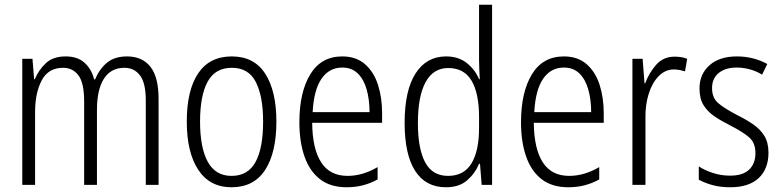

<svg xmlns="http://www.w3.org/2000/svg" viewBox="-20 -780 3298 810"><path d="M516 -542Q580 -542 614.5 -498.5Q649 -455 649 -363V0H595V-357Q595 -430 570.5 -462Q546 -494 505 -494Q448 -494 418.5 -448Q389 -402 389 -316V0H335V-352Q335 -430 311 -462Q287 -494 246 -494Q184 -494 156 -441Q128 -388 128 -307V0H74V-532H117L124 -446H127Q143 -485 173.5 -513.5Q204 -542 257 -542Q308 -542 337.5 -514.5Q367 -487 377 -445H381Q400 -490 432 -516Q464 -542 516 -542Z M1146 -267Q1146 -136 1098.5 -63Q1051 10 957 10Q865 10 816.5 -63.5Q768 -137 768 -267Q768 -399 816 -470.5Q864 -542 958 -542Q1052 -542 1099 -469Q1146 -396 1146 -267ZM824 -267Q824 -157 856.5 -97.5Q889 -38 957 -38Q1026 -38 1058 -96.5Q1090 -155 1090 -267Q1090 -373 1059.5 -433.5Q1029 -494 958 -494Q888 -494 856 -435.5Q824 -377 824 -267Z M1424 -542Q1482 -542 1519.5 -509.5Q1557 -477 1574.5 -422.5Q1592 -368 1592 -303V-262H1297Q1298 -152 1335 -95Q1372 -38 1446 -38Q1510 -38 1573 -75V-23Q1544 -7 1512 1.5Q1480 10 1442 10Q1374 10 1330 -24Q1286 -58 1264.5 -120Q1243 -182 1243 -264Q1243 -391 1289 -466.5Q1335 -542 1424 -542ZM1424 -495Q1369 -495 1336.5 -448Q1304 -401 1299 -307H1539Q1539 -359 1527 -402Q1515 -445 1489.5 -470Q1464 -495 1424 -495Z M1861 10Q1776 10 1731.5 -59Q1687 -128 1687 -262Q1687 -398 1733 -470Q1779 -542 1862 -542Q1915 -542 1950 -513.5Q1985 -485 2001 -446H2004Q2003 -468 2002 -488.5Q2001 -509 2001 -527V-760H2056V0H2012L2005 -89H2001Q1984 -48 1950.5 -19Q1917 10 1861 10ZM1870 -38Q1937 -38 1969 -90.5Q2001 -143 2001 -240V-286Q2001 -386 1969.5 -439.5Q1938 -493 1871 -493Q1808 -493 1775.5 -433.5Q1743 -374 1743 -261Q1743 -153 1773.5 -95.5Q1804 -38 1870 -38Z M2359 -542Q2417 -542 2454.5 -509.5Q2492 -477 2509.5 -422.5Q2527 -368 2527 -303V-262H2232Q2233 -152 2270 -95Q2307 -38 2381 -38Q2445 -38 2508 -75V-23Q2479 -7 2447 1.5Q2415 10 2377 10Q2309 10 2265 -24Q2221 -58 2199.5 -120Q2178 -182 2178 -264Q2178 -391 2224 -466.5Q2270 -542 2359 -542ZM2359 -495Q2304 -495 2271.5 -448Q2239 -401 2234 -307H2474Q2474 -359 2462 -402Q2450 -445 2424.5 -470Q2399 -495 2359 -495Z M2826 -541Q2839 -541 2853 -539Q2867 -537 2879 -532L2870 -479Q2860 -482 2848 -484.5Q2836 -487 2823 -487Q2786 -487 2758.5 -458.5Q2731 -430 2716.5 -383.5Q2702 -337 2703 -282V0H2648V-532H2691L2699 -429H2702Q2718 -472 2748 -506.5Q2778 -541 2826 -541Z M3222 -136Q3222 -67 3180.5 -28.5Q3139 10 3061 10Q3018 10 2984.5 0.5Q2951 -9 2928 -22V-78Q2954 -61 2988.5 -50Q3023 -39 3060 -39Q3114 -39 3140.5 -64.5Q3167 -90 3167 -134Q3167 -177 3141 -200Q3115 -223 3062 -250Q3024 -269 2994.5 -289Q2965 -309 2948 -336.5Q2931 -364 2931 -407Q2931 -467 2973 -504.5Q3015 -542 3089 -542Q3125 -542 3157.5 -533.5Q3190 -525 3217 -510L3195 -465Q3173 -479 3145 -487Q3117 -495 3088 -495Q3040 -495 3012 -472Q2984 -449 2984 -408Q2984 -367 3010.5 -344.5Q3037 -322 3091 -294Q3129 -275 3158 -255Q3187 -235 3204.5 -207Q3222 -179 3222 -136Z"/></svg>

Font: Noto Sans Khmer UI Condensed Light
Style: Regular
Weight: 300
Width: 3
Designer: Danh Hong and the Monotype Design Team
Foundry: Monotype Imaging Inc.
Version: Version 2.002; ttfautohint (v1.8.4.7-5d5b)